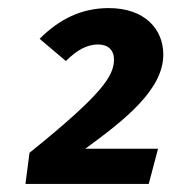

<svg xmlns="http://www.w3.org/2000/svg" viewBox="-20 -770 440 475"><path d="M384 -635C384 -698 338 -750 249 -750C182 -750 127 -723 78 -674L143 -619C171 -647 196 -660 223 -660C247 -660 262 -646 262 -623C262 -582 233 -537 53 -392L43 -315H348L371 -402H191C291 -475 384 -549 384 -635Z"/></svg>

Font: Fira Sans OT
Style: Bold Italic
Weight: 700
Italic angle: -8°
Designer: Carrois Corporate & Edenspiekermann
Foundry: Carrois Corporate GbR & Edenspiekermann AG
Version: Version 2.001